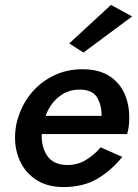

<svg xmlns="http://www.w3.org/2000/svg" viewBox="-20 -752 562 782"><path d="M166 -280Q182 -327 219.5 -357.5Q257 -388 307 -387Q357 -386 375.5 -355Q394 -324 394 -280ZM150 -206H498Q500 -214 501.5 -221Q503 -228 504 -235Q512 -301 493.5 -354.5Q475 -408 430.5 -439Q386 -470 316 -470Q253 -470 200.5 -445Q148 -420 111 -377Q74 -334 56 -279Q47 -255 44 -230Q35 -166 55 -111.5Q75 -57 121 -24Q167 9 236 10Q320 10 377.5 -24.5Q435 -59 478 -113L390 -152Q365 -122 330 -100.5Q295 -79 250 -80Q196 -82 172 -118Q148 -154 150 -206ZM518 -685 432 -732 262 -575 320 -538Z"/></svg>

Font: Jost* 500 Medium Italic
Style: Italic
Weight: 500
Italic angle: -10°
Version: Version 3.200; ttfautohint (v0.97) -l 8 -r 50 -G 200 -x 14 -